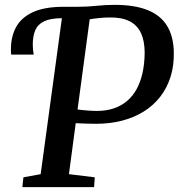

<svg xmlns="http://www.w3.org/2000/svg" viewBox="-20 -771 736 791"><path d="M72 0 76.5 -40.5 147.5 -53.5 235 -696 224.5 -715.5 241.5 -743H298.5Q340.5 -743 377 -747Q413.5 -751 452.5 -751Q534.5 -751 588 -729.5Q641.5 -708 668 -665Q694.5 -622 696 -558Q697.5 -501 682.5 -454Q667.5 -407 639 -371Q610.5 -335 570.5 -310.5Q530.5 -286 481.2 -273.5Q432 -261 375.5 -261Q356 -261 332.2 -261.8Q308.5 -262.5 292 -263.5L264 -53.5L370.5 -40.5L367.5 0ZM379 -314Q417.5 -314 448.8 -324.5Q480 -335 503.8 -355.2Q527.5 -375.5 543.2 -404.5Q559 -433.5 567.2 -470.8Q575.5 -508 576 -553Q576 -602.5 560.5 -635.2Q545 -668 512.8 -684Q480.5 -700 430.5 -699Q410.5 -699 387 -696.5Q363.5 -694 349.5 -691.5L299.5 -320Q321.5 -317 342.8 -315.5Q364 -314 379 -314ZM26 -546Q25.5 -551.5 25.2 -556.2Q25 -561 25 -568Q25 -620.5 46.5 -659.8Q68 -699 115.8 -721Q163.5 -743 241.5 -743L235 -696Q188 -696 161.8 -683.2Q135.5 -670.5 125.2 -646.2Q115 -622 115 -588Q115 -576 116 -566Q117 -556 119 -546Z"/></svg>

Font: Merriweather 24pt Medium
Style: Italic
Weight: 500
Italic angle: -7.8°
Version: Version 2.101